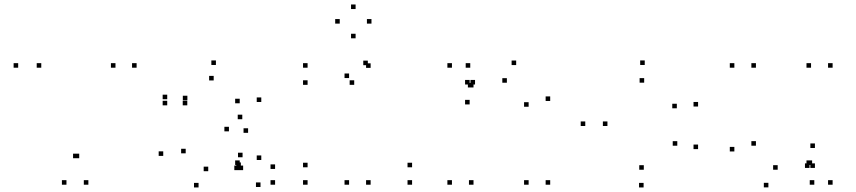

<svg xmlns="http://www.w3.org/2000/svg" viewBox="-20 -801 3760 843"><path d="M271.8 10V-10H251.8V10ZM368 10V-10H348V10ZM579.8 -503.7V-523.7H559.8V-503.7ZM487 -503.7V-523.7H467V-503.7ZM327.8 -106.3V-126.3H307.8V-106.3ZM320.8 -106.3V-126.3H300.8V-106.3ZM161.2 -503.7V-523.7H141.2V-503.7ZM59.8 -503.7V-523.7H39.8V-503.7Z M714.2 -365.3V-385.3H694.2V-365.3ZM714.2 -338.5V-358.5H694.2V-338.5ZM802.3 -338.5V-358.5H782.3V-338.5ZM802.7 -360.7V-380.7H782.7V-360.7ZM918.2 -447.8V-467.8H898.2V-447.8ZM1032.5 -347.5V-367.5H1012.5V-347.5ZM1032.5 -76.7V-96.7H1012.5V-76.7ZM1037.5 -67.8V-87.8H1017.5V-67.8ZM1123.8 20V0H1103.8V20ZM1187.8 10V-10H1167.8V10ZM1187.8 -59.2V-79.2H1167.8V-59.2ZM1127.2 -98.5V-118.5H1107.2V-98.5ZM1127.2 -353.2V-373.2H1107.2V-353.2ZM928 -515.7V-535.7H908V-515.7ZM1043.8 -277.5V-297.5H1023.8V-277.5ZM696.7 -116.5V-136.5H676.7V-116.5ZM851.8 22V2H831.8V22ZM1028.8 -54V-74H1008.8V-54ZM1047.5 -54V-74H1027.5V-54ZM1045 -110.5V-130.5H1025V-110.5ZM894.3 -49.3V-69.3H874.3V-49.3ZM795.3 -127.8V-147.8H775.3V-127.8ZM985.2 -224.3V-244.3H965.2V-224.3ZM1069.3 -217.8V-237.8H1049.3V-217.8Z M1607.3 -503V-523H1587.3V-503ZM1595 -514.8V-534.8H1575V-514.8ZM1330.5 -503.7V-523.7H1310.5V-503.7ZM1330.5 -428.5V-448.5H1310.5V-428.5ZM1535.2 -428.5V-448.5H1515.2V-428.5ZM1512.7 -458.3V-478.3H1492.7V-458.3ZM1512.7 10V-10H1492.7V10ZM1607.3 10V-10H1587.3V10ZM1789.3 10V-10H1769.3V10ZM1789.3 -66.5V-86.5H1769.3V-66.5ZM1330.5 -66.5V-86.5H1310.5V-66.5ZM1330.5 10V-10H1310.5V10ZM1611 -697.3V-717.3H1591V-697.3ZM1541.3 -761.3V-781.3H1521.3V-761.3ZM1471.7 -697.3V-717.3H1451.7V-697.3ZM1541.3 -632.8V-652.8H1521.3V-632.8Z M2054.3 -417V-437H2034.3V-417ZM2044.7 -503.7V-523.7H2024.7V-503.7ZM1964.3 -503.7V-523.7H1944.3V-503.7ZM1964.3 10V-10H1944.3V10ZM2059 10V-10H2039V10ZM2059 -417V-437H2039V-417ZM2395.7 -357.7V-377.7H2375.7V-357.7ZM2246.3 -515.3V-535.3H2226.3V-515.3ZM2065.7 -430V-450H2045.7V-430ZM2042 -430V-450H2022V-430ZM2042 -342.5V-362.5H2022V-342.5ZM2205.5 -437.8V-457.8H2185.5V-437.8ZM2301 -332.3V-352.3H2281V-332.3ZM2301 10V-10H2281V10ZM2395.7 10V-10H2375.7V10Z M2806.7 -55.7V-75.7H2786.7V-55.7ZM2647 -247.8V-267.8H2627V-247.8ZM2808.3 -438V-458H2788.3V-438ZM2951.7 -325.5V-345.5H2931.7V-325.5ZM3045 -333.3V-353.3H3025V-333.3ZM2810.8 -515.7V-535.7H2790.8V-515.7ZM2549.7 -247.8V-267.8H2529.7V-247.8ZM2805.8 22V2H2785.8V22ZM3045 -146.3V-166.3H3025V-146.3ZM2953.7 -161.2V-181.2H2933.7V-161.2Z M3545.7 -76.7V-96.7H3525.7V-76.7ZM3555.3 10V-10H3535.3V10ZM3635.7 10V-10H3615.7V10ZM3635.7 -503.7V-523.7H3615.7V-503.7ZM3541 -503.7V-523.7H3521V-503.7ZM3541 -76.7V-96.7H3521V-76.7ZM3204.3 -136V-156H3184.3V-136ZM3353.7 21.7V1.7H3333.7V21.7ZM3534.3 -63.7V-83.7H3514.3V-63.7ZM3558 -63.7V-83.7H3538V-63.7ZM3558 -151.2V-171.2H3538V-151.2ZM3394.5 -55.8V-75.8H3374.5V-55.8ZM3299 -161.3V-181.3H3279V-161.3ZM3299 -503.7V-523.7H3279V-503.7ZM3204.3 -503.7V-523.7H3184.3V-503.7Z"/></svg>

Font: Monaspace Neon Dots Var
Style: Regular
Weight: 400
Designer: Riley Cran and the Lettermatic Team
Version: Version 1.100 (Monaspace Neon Dots)